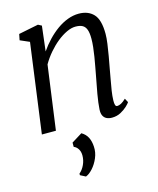

<svg xmlns="http://www.w3.org/2000/svg" viewBox="-122 -646 828 1004"><g transform="rotate(-15 292.0 -144.0)"><path d="M183 -414.5Q203.5 -444.5 228.8 -471Q254 -497.5 282.2 -517.8Q310.5 -538 340.5 -549.2Q370.5 -560.5 400.5 -560.5Q451 -560.5 480.2 -529.8Q509.5 -499 509.5 -422.5Q509.5 -400 505.2 -369Q501 -338 495.2 -305.2Q489.5 -272.5 484 -244Q479.5 -217.5 473.8 -187.2Q468 -157 463.5 -127.8Q459 -98.5 458.5 -75.5Q458 -59.5 460.8 -50.8Q463.5 -42 471 -42Q481 -42 492.8 -48.2Q504.5 -54.5 519 -68.5L530.5 -47Q526.5 -40 512 -26.2Q497.5 -12.5 476.2 -1.2Q455 10 429 10Q412.5 10 400.2 4Q388 -2 381.8 -14.5Q375.5 -27 376.5 -48Q377.5 -64 380 -85.2Q382.5 -106.5 386.8 -130.2Q391 -154 395.8 -178.2Q400.5 -202.5 404.5 -224.5Q408.5 -246.5 413.2 -271.2Q418 -296 422 -321.5Q426 -347 428.8 -371.5Q431.5 -396 431.5 -417Q431.5 -448.5 425 -466.2Q418.5 -484 404.5 -491.8Q390.5 -499.5 366.5 -499.5Q344.5 -499.5 318.5 -487.2Q292.5 -475 266.2 -453.8Q240 -432.5 216.2 -404.8Q192.5 -377 175 -346.5L127.5 0H51.5L117 -484L66.5 -506L73 -538.5L180 -560L199 -550ZM217.5 272 188.5 257V248.5Q206 234 217 210.2Q228 186.5 228 160.5Q228 140 219 125.5Q210 111 195.5 105.5V82.5L252.5 47Q275 60 285.8 81.2Q296.5 102.5 298 131.5Q300 163 287.2 192.8Q274.5 222.5 255.2 243.8Q236 265 217.5 272Z"/></g></svg>

Font: Merriweather 36pt Light
Style: Italic
Weight: 300
Italic angle: -7.8°
Version: Version 2.101